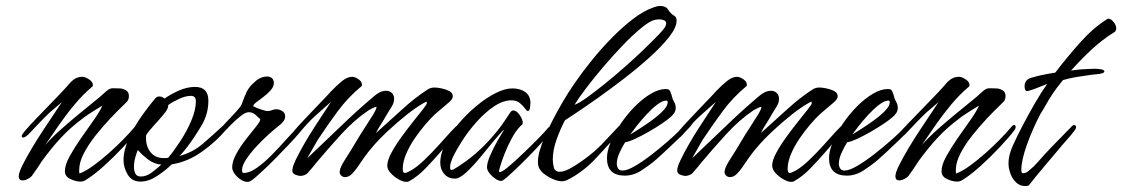

<svg xmlns="http://www.w3.org/2000/svg" viewBox="-20 -599 3770 645"><path d="M250 11Q235 11 216.5 2.5Q198 -6 198 -24Q198 -45 214 -74Q230 -103 252 -134.5Q274 -166 294.5 -195Q315 -224 324 -244Q318 -241 304.5 -232.5Q291 -224 278 -215.5Q265 -207 259 -202Q216 -170 184.5 -136Q153 -102 121 -58Q113 -46 104.5 -33Q96 -20 87 -8Q83 -3 73.5 2Q64 7 56 7Q43 7 43 -7Q43 -19 55.5 -44Q68 -69 87 -101Q106 -133 127 -164.5Q148 -196 165 -221.5Q182 -247 189 -258Q187 -255 178 -247.5Q169 -240 160.5 -232.5Q152 -225 148 -222Q129 -204 111 -185Q93 -166 75 -147Q73 -145 67.5 -141Q62 -137 58 -137Q53 -137 53 -142Q53 -147 67 -163Q81 -179 102 -201Q123 -223 145.5 -246Q168 -269 185 -287Q202 -305 208 -312Q218 -325 229.5 -333Q241 -341 257 -341Q266 -341 279 -332.5Q292 -324 292 -313Q292 -309 290 -308Q260 -283 231.5 -249Q203 -215 178 -179Q153 -143 132 -112Q156 -139 186 -165.5Q216 -192 244 -215L315 -273Q322 -279 329.5 -286Q337 -293 344 -298Q352 -303 361.5 -302.5Q371 -302 381 -302Q392 -302 402.5 -296Q413 -290 413 -277Q413 -264 406.5 -257.5Q400 -251 392 -243Q375 -227 350.5 -201Q326 -175 302 -145Q278 -115 262 -84.5Q246 -54 246 -28Q246 -25 246 -22Q246 -19 247 -16Q268 -24 293.5 -42.5Q319 -61 345 -84Q371 -107 393.5 -130Q416 -153 431 -171Q433 -173 435.5 -176Q438 -179 442 -179Q447 -179 447 -172Q447 -168 444 -163Q425 -138 393 -104Q361 -70 327 -39.5Q293 -9 266 7Q259 11 250 11Z M452 11Q423 11 409 -12.5Q395 -36 395 -61Q395 -95 413 -134.5Q431 -174 456.5 -210Q482 -246 502 -269Q507 -275 515 -275Q524 -275 533 -268Q554 -283 581.5 -295Q609 -307 635 -307Q680 -307 680 -261Q680 -217 658.5 -180Q637 -143 611 -108Q604 -99 597.5 -91Q591 -83 583 -75Q627 -87 660 -115Q693 -143 725 -173Q729 -177 732.5 -179.5Q736 -182 742 -182Q747 -182 747 -175Q747 -174 744 -170Q741 -166 740 -164Q707 -124 658.5 -89.5Q610 -55 557 -47Q538 -28 509 -8.5Q480 11 452 11ZM530 -68Q534 -68 537.5 -68Q541 -68 545 -69Q565 -93 586.5 -126Q608 -159 623 -194.5Q638 -230 638 -259Q638 -277 621 -277Q604 -277 582 -267Q560 -257 545 -246V-243Q545 -233 529.5 -214.5Q514 -196 496.5 -177Q479 -158 471 -145Q468 -112 484 -90Q500 -68 530 -68ZM453 -6Q472 -6 490.5 -20Q509 -34 522 -46Q498 -48 478.5 -62.5Q459 -77 443 -95Q440 -89 435 -72Q430 -55 430 -38Q430 -25 435 -15.5Q440 -6 453 -6Z M811 12Q795 12 777.5 -4.5Q760 -21 760 -37Q760 -57 774 -82.5Q788 -108 807 -132Q826 -156 840 -173.5Q854 -191 854 -197V-199Q845 -207 837 -214.5Q829 -222 815 -222Q805 -222 789.5 -210Q774 -198 758 -182Q742 -166 729 -152Q716 -138 710 -133Q706 -129 702.5 -128Q699 -127 697 -127Q693 -127 693 -131Q693 -135 697 -139Q713 -160 734 -182Q755 -204 772 -222.5Q789 -241 792 -249Q800 -272 808.5 -290Q817 -308 836 -324Q844 -332 855 -337Q866 -342 877 -342Q887 -342 893.5 -336.5Q900 -331 900 -320Q900 -308 889.5 -296Q879 -284 865 -273.5Q851 -263 840.5 -255Q830 -247 831 -242Q837 -238 854.5 -232Q872 -226 879 -226Q887 -226 894 -229Q901 -232 908 -232Q918 -232 928 -226Q938 -220 938 -208Q938 -198 930.5 -189.5Q923 -181 915 -175Q903 -166 883 -148Q863 -130 842.5 -108Q822 -86 807.5 -64.5Q793 -43 793 -27Q793 -23 795 -19Q796 -18 799 -18Q819 -18 844 -36Q869 -54 894.5 -80Q920 -106 942.5 -131.5Q965 -157 981 -171Q983 -173 986 -175Q989 -177 992 -177Q997 -177 997 -170Q997 -166 983.5 -150Q970 -134 949 -112Q928 -90 905.5 -67Q883 -44 864 -26.5Q845 -9 837 -2Q826 7 821 9.5Q816 12 811 12Z M1345 12Q1334 12 1319 3.5Q1304 -5 1292.5 -17.5Q1281 -30 1281 -43Q1281 -60 1295 -86Q1309 -112 1329.5 -140Q1350 -168 1369.5 -192.5Q1389 -217 1401 -232Q1415 -250 1414 -252.5Q1413 -255 1413 -258Q1385 -244 1350 -216.5Q1315 -189 1283 -159Q1251 -129 1231 -105Q1217 -89 1204.5 -71.5Q1192 -54 1180 -36Q1173 -26 1162.5 -15Q1152 -4 1139 -4Q1132 -4 1126.5 -9Q1121 -14 1121 -21Q1121 -35 1139.5 -63.5Q1158 -92 1178 -126Q1191 -148 1206.5 -171.5Q1222 -195 1233.5 -214Q1245 -233 1245 -240H1244Q1241 -240 1230.5 -235Q1220 -230 1219 -229Q1170 -196 1125.5 -147Q1081 -98 1044 -54Q1037 -45 1029 -35.5Q1021 -26 1013 -17Q1009 -13 1002 -10.5Q995 -8 989 -8Q983 -8 972.5 -12Q962 -16 962 -26Q962 -38 973 -61Q984 -84 1000.5 -113Q1017 -142 1035.5 -170.5Q1054 -199 1069.5 -222.5Q1085 -246 1092 -257Q1061 -230 1036.5 -207.5Q1012 -185 981 -147Q979 -145 973 -139Q967 -133 961 -132Q959 -132 956.5 -135Q954 -138 955 -140Q956 -145 969 -160.5Q982 -176 1001 -196Q1020 -216 1039 -236Q1058 -256 1072.5 -271Q1087 -286 1090 -290Q1112 -313 1129.5 -327Q1147 -341 1163 -341Q1172 -341 1184 -333Q1196 -325 1196 -314Q1196 -310 1194 -309Q1149 -272 1114 -224.5Q1079 -177 1048 -130Q1047 -129 1041.5 -119Q1036 -109 1029 -97Q1022 -85 1017 -76Q1012 -67 1013 -68Q1066 -118 1124.5 -174.5Q1183 -231 1238 -277Q1246 -284 1256 -289Q1266 -294 1277 -294Q1289 -294 1296.5 -286.5Q1304 -279 1304 -267Q1304 -254 1296 -241Q1288 -228 1281 -217Q1271 -199 1259.5 -181Q1248 -163 1243 -152Q1289 -193 1331 -231.5Q1373 -270 1416 -298Q1426 -305 1440 -305Q1449 -305 1463.5 -302Q1478 -299 1489.5 -293Q1501 -287 1501 -276Q1501 -270 1497 -264.5Q1493 -259 1488 -255L1441 -215Q1428 -203 1409.5 -181.5Q1391 -160 1373.5 -134.5Q1356 -109 1344.5 -82Q1333 -55 1333 -32Q1333 -18 1340 -18Q1344 -18 1349 -20.5Q1354 -23 1360 -26Q1381 -38 1405 -61Q1429 -84 1452.5 -110Q1476 -136 1494 -156Q1512 -176 1521 -181Q1523 -183 1526.5 -182Q1530 -181 1530 -178Q1530 -174 1526 -169Q1522 -164 1520 -161Q1503 -141 1488.5 -122.5Q1474 -104 1456 -84Q1435 -60 1409.5 -33.5Q1384 -7 1356 9Q1352 12 1345 12Z M1664 9Q1655 9 1643.5 1Q1632 -7 1624 -17.5Q1616 -28 1616 -37Q1616 -52 1627 -77.5Q1638 -103 1652.5 -128Q1667 -153 1675 -165Q1661 -153 1639.5 -126.5Q1618 -100 1593.5 -70.5Q1569 -41 1546.5 -20Q1524 1 1508 1Q1486 1 1472.5 -14.5Q1459 -30 1459 -52Q1459 -82 1476 -116.5Q1493 -151 1520.5 -183.5Q1548 -216 1580.5 -243Q1613 -270 1644.5 -286Q1676 -302 1701 -302Q1728 -302 1745 -289.5Q1762 -277 1762 -252Q1762 -248 1760.5 -237Q1759 -226 1753 -226Q1750 -226 1743.5 -235Q1737 -244 1726 -253Q1715 -262 1698 -262Q1670 -262 1639.5 -241.5Q1609 -221 1581 -189.5Q1553 -158 1532 -125Q1511 -92 1500 -68Q1497 -61 1494.5 -53Q1492 -45 1492 -37Q1492 -28 1497 -28Q1502 -28 1518.5 -39Q1535 -50 1542 -55Q1577 -80 1608.5 -112Q1640 -144 1665 -178Q1673 -189 1680 -200Q1687 -211 1694 -221Q1699 -228 1704 -228Q1715 -228 1725.5 -213Q1736 -198 1736 -187Q1736 -182 1734.5 -181Q1733 -180 1728 -175Q1713 -160 1698.5 -133Q1684 -106 1673.5 -78.5Q1663 -51 1658 -32Q1657 -29 1656.5 -24.5Q1656 -20 1661 -21Q1671 -24 1693.5 -43.5Q1716 -63 1742.5 -88.5Q1769 -114 1790.5 -136Q1812 -158 1819 -167Q1821 -169 1823.5 -171.5Q1826 -174 1829 -174Q1836 -174 1836 -167Q1836 -163 1820 -143.5Q1804 -124 1780 -98.5Q1756 -73 1731 -48.5Q1706 -24 1687.5 -7.5Q1669 9 1664 9Z M1867 10Q1850 10 1826 -3Q1802 -16 1793 -31Q1787 -41 1787 -55Q1787 -87 1810.5 -140.5Q1834 -194 1870 -256Q1886 -284 1911.5 -321Q1937 -358 1969 -397.5Q2001 -437 2036.5 -473Q2072 -509 2107.5 -536Q2143 -563 2175 -574Q2188 -579 2198 -579Q2217 -579 2224.5 -566.5Q2232 -554 2245 -546Q2253 -541 2253 -530Q2253 -507 2228 -475Q2203 -443 2163 -407Q2123 -371 2077 -335.5Q2031 -300 1988.5 -270Q1946 -240 1916 -220Q1886 -200 1878 -195Q1863 -167 1850 -131Q1837 -95 1837 -63Q1837 -51 1840.5 -36.5Q1844 -22 1860 -22Q1875 -22 1895 -33Q1915 -44 1934 -57.5Q1953 -71 1964 -80Q1990 -101 2010 -123Q2030 -145 2057 -173Q2059 -175 2061 -176.5Q2063 -178 2066 -178Q2072 -178 2072 -171Q2072 -165 2067 -160Q2027 -116 1983.5 -69Q1940 -22 1887 5Q1877 10 1867 10ZM1910 -247Q1925 -252 1952 -271.5Q1979 -291 2012.5 -318Q2046 -345 2080.5 -375.5Q2115 -406 2144.5 -434.5Q2174 -463 2193.5 -483.5Q2213 -504 2216 -512Q2218 -518 2218 -520Q2218 -528 2210.5 -531Q2203 -534 2194 -534Q2189 -534 2184 -533Q2179 -532 2175 -531Q2158 -525 2130 -501.5Q2102 -478 2070 -444.5Q2038 -411 2006.5 -374Q1975 -337 1949.5 -303.5Q1924 -270 1910 -247Z M2079 -9Q2019 -9 2019 -68Q2019 -91 2031.5 -121.5Q2044 -152 2065 -183Q2086 -214 2112 -240.5Q2138 -267 2165.5 -283.5Q2193 -300 2217 -300Q2225 -300 2228.5 -296.5Q2232 -293 2234 -285Q2236 -281 2237 -276Q2238 -271 2240 -266Q2244 -259 2247 -252Q2250 -245 2250 -237Q2250 -227 2245 -219.5Q2240 -212 2233 -206Q2223 -197 2203 -183.5Q2183 -170 2159.5 -156.5Q2136 -143 2114.5 -133Q2093 -123 2080 -121Q2071 -107 2061.5 -86.5Q2052 -66 2052 -49Q2052 -40 2056.5 -33Q2061 -26 2071 -26Q2087 -26 2113.5 -41.5Q2140 -57 2169 -79.5Q2198 -102 2222.5 -123.5Q2247 -145 2259 -157L2291 -191Q2297 -197 2304 -197Q2310 -197 2310 -192Q2310 -186 2293 -167.5Q2276 -149 2252.5 -126.5Q2229 -104 2209 -85.5Q2189 -67 2183 -62Q2162 -44 2135 -26.5Q2108 -9 2079 -9ZM2097 -147Q2107 -153 2127.5 -166Q2148 -179 2170 -195Q2192 -211 2207.5 -227Q2223 -243 2223 -255Q2223 -258 2222 -260Q2221 -261 2218 -261Q2205 -261 2187 -247Q2169 -233 2151 -213.5Q2133 -194 2118.5 -175.5Q2104 -157 2097 -147Z M2638 12Q2627 12 2612 3.5Q2597 -5 2585.5 -17.5Q2574 -30 2574 -43Q2574 -60 2588 -86Q2602 -112 2622.5 -140Q2643 -168 2662.5 -192.5Q2682 -217 2694 -232Q2708 -250 2707 -252.5Q2706 -255 2706 -258Q2678 -244 2643 -216.5Q2608 -189 2576 -159Q2544 -129 2524 -105Q2510 -89 2497.5 -71.5Q2485 -54 2473 -36Q2466 -26 2455.5 -15Q2445 -4 2432 -4Q2425 -4 2419.5 -9Q2414 -14 2414 -21Q2414 -35 2432.5 -63.5Q2451 -92 2471 -126Q2484 -148 2499.5 -171.5Q2515 -195 2526.5 -214Q2538 -233 2538 -240H2537Q2534 -240 2523.5 -235Q2513 -230 2512 -229Q2463 -196 2418.5 -147Q2374 -98 2337 -54Q2330 -45 2322 -35.5Q2314 -26 2306 -17Q2302 -13 2295 -10.5Q2288 -8 2282 -8Q2276 -8 2265.5 -12Q2255 -16 2255 -26Q2255 -38 2266 -61Q2277 -84 2293.5 -113Q2310 -142 2328.5 -170.5Q2347 -199 2362.5 -222.5Q2378 -246 2385 -257Q2354 -230 2329.5 -207.5Q2305 -185 2274 -147Q2272 -145 2266 -139Q2260 -133 2254 -132Q2252 -132 2249.5 -135Q2247 -138 2248 -140Q2249 -145 2262 -160.5Q2275 -176 2294 -196Q2313 -216 2332 -236Q2351 -256 2365.5 -271Q2380 -286 2383 -290Q2405 -313 2422.5 -327Q2440 -341 2456 -341Q2465 -341 2477 -333Q2489 -325 2489 -314Q2489 -310 2487 -309Q2442 -272 2407 -224.5Q2372 -177 2341 -130Q2340 -129 2334.5 -119Q2329 -109 2322 -97Q2315 -85 2310 -76Q2305 -67 2306 -68Q2359 -118 2417.5 -174.5Q2476 -231 2531 -277Q2539 -284 2549 -289Q2559 -294 2570 -294Q2582 -294 2589.5 -286.5Q2597 -279 2597 -267Q2597 -254 2589 -241Q2581 -228 2574 -217Q2564 -199 2552.5 -181Q2541 -163 2536 -152Q2582 -193 2624 -231.5Q2666 -270 2709 -298Q2719 -305 2733 -305Q2742 -305 2756.5 -302Q2771 -299 2782.5 -293Q2794 -287 2794 -276Q2794 -270 2790 -264.5Q2786 -259 2781 -255L2734 -215Q2721 -203 2702.5 -181.5Q2684 -160 2666.5 -134.5Q2649 -109 2637.5 -82Q2626 -55 2626 -32Q2626 -18 2633 -18Q2637 -18 2642 -20.5Q2647 -23 2653 -26Q2674 -38 2698 -61Q2722 -84 2745.5 -110Q2769 -136 2787 -156Q2805 -176 2814 -181Q2816 -183 2819.5 -182Q2823 -181 2823 -178Q2823 -174 2819 -169Q2815 -164 2813 -161Q2796 -141 2781.5 -122.5Q2767 -104 2749 -84Q2728 -60 2702.5 -33.5Q2677 -7 2649 9Q2645 12 2638 12Z M2825 -9Q2765 -9 2765 -68Q2765 -91 2777.5 -121.5Q2790 -152 2811 -183Q2832 -214 2858 -240.5Q2884 -267 2911.5 -283.5Q2939 -300 2963 -300Q2971 -300 2974.5 -296.5Q2978 -293 2980 -285Q2982 -281 2983 -276Q2984 -271 2986 -266Q2990 -259 2993 -252Q2996 -245 2996 -237Q2996 -227 2991 -219.5Q2986 -212 2979 -206Q2969 -197 2949 -183.5Q2929 -170 2905.5 -156.5Q2882 -143 2860.5 -133Q2839 -123 2826 -121Q2817 -107 2807.5 -86.5Q2798 -66 2798 -49Q2798 -40 2802.5 -33Q2807 -26 2817 -26Q2833 -26 2859.5 -41.5Q2886 -57 2915 -79.5Q2944 -102 2968.5 -123.5Q2993 -145 3005 -157L3037 -191Q3043 -197 3050 -197Q3056 -197 3056 -192Q3056 -186 3039 -167.5Q3022 -149 2998.5 -126.5Q2975 -104 2955 -85.5Q2935 -67 2929 -62Q2908 -44 2881 -26.5Q2854 -9 2825 -9ZM2843 -147Q2853 -153 2873.5 -166Q2894 -179 2916 -195Q2938 -211 2953.5 -227Q2969 -243 2969 -255Q2969 -258 2968 -260Q2967 -261 2964 -261Q2951 -261 2933 -247Q2915 -233 2897 -213.5Q2879 -194 2864.5 -175.5Q2850 -157 2843 -147Z M3195 11Q3180 11 3161.5 2.5Q3143 -6 3143 -24Q3143 -45 3159 -74Q3175 -103 3197 -134.5Q3219 -166 3239.5 -195Q3260 -224 3269 -244Q3263 -241 3249.5 -232.5Q3236 -224 3223 -215.5Q3210 -207 3204 -202Q3161 -170 3129.5 -136Q3098 -102 3066 -58Q3058 -46 3049.5 -33Q3041 -20 3032 -8Q3028 -3 3018.5 2Q3009 7 3001 7Q2988 7 2988 -7Q2988 -19 3000.5 -44Q3013 -69 3032 -101Q3051 -133 3072 -164.5Q3093 -196 3110 -221.5Q3127 -247 3134 -258Q3132 -255 3123 -247.5Q3114 -240 3105.5 -232.5Q3097 -225 3093 -222Q3074 -204 3056 -185Q3038 -166 3020 -147Q3018 -145 3012.5 -141Q3007 -137 3003 -137Q2998 -137 2998 -142Q2998 -147 3012 -163Q3026 -179 3047 -201Q3068 -223 3090.5 -246Q3113 -269 3130 -287Q3147 -305 3153 -312Q3163 -325 3174.5 -333Q3186 -341 3202 -341Q3211 -341 3224 -332.5Q3237 -324 3237 -313Q3237 -309 3235 -308Q3205 -283 3176.5 -249Q3148 -215 3123 -179Q3098 -143 3077 -112Q3101 -139 3131 -165.5Q3161 -192 3189 -215L3260 -273Q3267 -279 3274.5 -286Q3282 -293 3289 -298Q3297 -303 3306.5 -302.5Q3316 -302 3326 -302Q3337 -302 3347.5 -296Q3358 -290 3358 -277Q3358 -264 3351.5 -257.5Q3345 -251 3337 -243Q3320 -227 3295.5 -201Q3271 -175 3247 -145Q3223 -115 3207 -84.5Q3191 -54 3191 -28Q3191 -25 3191 -22Q3191 -19 3192 -16Q3213 -24 3238.5 -42.5Q3264 -61 3290 -84Q3316 -107 3338.5 -130Q3361 -153 3376 -171Q3378 -173 3380.5 -176Q3383 -179 3387 -179Q3392 -179 3392 -172Q3392 -168 3389 -163Q3370 -138 3338 -104Q3306 -70 3272 -39.5Q3238 -9 3211 7Q3204 11 3195 11Z M3424 26Q3406 26 3393.5 14Q3381 2 3374.5 -15.5Q3368 -33 3368 -49Q3368 -65 3372 -80.5Q3376 -96 3383 -111Q3396 -140 3414.5 -175.5Q3433 -211 3454.5 -248.5Q3476 -286 3498 -317Q3481 -310 3458.5 -301.5Q3436 -293 3429 -293Q3425 -294 3423.5 -299Q3422 -304 3422 -309Q3422 -330 3442 -337Q3473 -347 3525 -355Q3563 -405 3607.5 -455Q3652 -505 3698 -534Q3707 -540 3718 -528.5Q3729 -517 3730 -505Q3730 -494 3722 -490Q3682 -465 3648 -433.5Q3614 -402 3578 -362Q3598 -365 3613 -366Q3628 -367 3632 -367Q3635 -367 3642 -367.5Q3649 -368 3657 -368Q3669 -368 3679.5 -366Q3690 -364 3690 -359Q3690 -355 3681.5 -352.5Q3673 -350 3663 -349.5Q3653 -349 3648 -348Q3618 -344 3594.5 -340Q3571 -336 3551 -330Q3528 -302 3515.5 -283Q3503 -264 3494.5 -248.5Q3486 -233 3474 -214Q3448 -164 3429.5 -112Q3411 -60 3411 -28Q3411 -23 3412 -20Q3413 -17 3418 -17Q3424 -17 3429.5 -20.5Q3435 -24 3439 -28Q3453 -39 3465.5 -53.5Q3478 -68 3490 -81Q3512 -105 3535 -128Q3558 -151 3580 -174Q3582 -176 3584 -177.5Q3586 -179 3588 -179Q3595 -179 3595 -171Q3595 -168 3591 -162Q3579 -146 3565 -130.5Q3551 -115 3538 -99Q3512 -68 3486.5 -38Q3461 -8 3436 24Q3433 25 3430 25.5Q3427 26 3424 26Z"/></svg>

Font: Hurricane
Style: Regular
Weight: 400
Designer: Robert E. Leuschke
Foundry: Robert E. Leuschke
Version: Version 1.010; ttfautohint (v1.8.3)